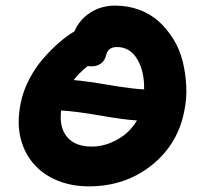

<svg xmlns="http://www.w3.org/2000/svg" viewBox="-20 -681 704 681"><path d="M294.9 -20Q233.9 -20 183.3 -40.8Q132.8 -61.5 99.4 -99.9Q65.9 -138.2 52.7 -192.4Q39.6 -246.6 53.2 -314Q61.5 -357.4 83.3 -399.2Q105 -440.9 133.1 -473.1Q161.1 -505.4 189 -529.5Q216.8 -553.7 244.1 -569.8Q261.7 -611.3 300.3 -636.2Q338.9 -661.1 388.2 -661.1Q434.1 -661.1 474.1 -646.2Q514.2 -631.3 543.5 -604.7Q572.8 -578.1 595 -542.2Q617.2 -506.3 627.7 -464.4Q638.2 -422.4 640.6 -376.2Q643.1 -330.1 632.8 -283.2Q609.4 -167 516.1 -93.5Q422.9 -20 294.9 -20ZM306.2 -445.8Q295.9 -445.8 291 -446.8Q260.3 -421.9 241.2 -397Q284.7 -393.6 366.7 -379.6Q448.7 -365.7 491.2 -363.8Q492.2 -429.7 466.3 -471.9Q440.4 -514.2 395 -514.2Q362.3 -514.2 356 -483.9Q351.6 -465.8 337.9 -455.8Q324.2 -445.8 306.2 -445.8ZM305.2 -161.1Q352.1 -161.1 396.7 -186.3Q441.4 -211.4 465.8 -253.9Q422.9 -255.9 336.7 -271Q250.5 -286.1 196.8 -289.1Q189.5 -229 218 -195.1Q246.6 -161.1 305.2 -161.1Z"/></svg>

Font: Shantell Sans Irregular
Style: Bold Italic
Weight: 700
Italic angle: -11.31°
Designer: Stephen Nixon, Anya Danilova, Shantell Martin
Foundry: Arrow Type
Version: Version 1.006;[9816181b4]